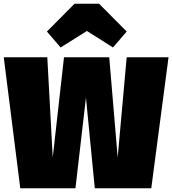

<svg xmlns="http://www.w3.org/2000/svg" viewBox="-26 -1003 918 1023"><path d="M297 -750 437 -838 576 -750 649 -835 502 -983H371L224 -835ZM872 -698H649L601 -164L556 -698H315L255 -164L226 -698H-6L82 0H376L432 -483L479 0H780Z"/></svg>

Font: Fira Sans Ultra
Style: Regular
Weight: 950
Designer: Carrois Corporate & Edenspiekermann AG
Foundry: Carrois Corporate GbR & Edenspiekermann AG
Version: Version 4.203;PS 004.203;hotconv 1.0.88;makeotf.lib2.5.64775